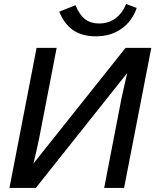

<svg xmlns="http://www.w3.org/2000/svg" viewBox="-20 -923 763 943"><path d="M604.5 -564 155.8 0H26.4L159.7 -688H258.3L174.3 -253.9Q168 -221.7 160.4 -188.2Q152.8 -154.8 144.5 -120.1L596.7 -688H723.1L589.4 0H491.7L576.7 -439.9ZM451.2 -744.6Q384.8 -744.6 340.6 -773.9Q296.4 -803.2 271 -865.7L350.6 -897.5Q371.1 -848.6 398.7 -828.1Q426.3 -807.6 466.8 -807.6Q511.7 -807.6 545.9 -832Q580.1 -856.4 599.6 -903.3L651.4 -883.8Q628.9 -818.4 576.2 -781.5Q523.4 -744.6 451.2 -744.6Z"/></svg>

Font: Arimo Medium
Style: Italic
Weight: 500
Italic angle: -12°
Designer: Steve Matteson
Foundry: Monotype Imaging Inc.
Version: Version 1.33